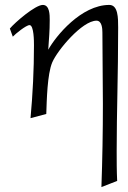

<svg xmlns="http://www.w3.org/2000/svg" viewBox="-20 -475 521 780"><path d="M20 -359 32 -326C42 -337 86 -373 100 -373C118 -373 118 -306 118 -291C118 -192 113 -93 104 5L168 -12C170 -68 172 -173 192 -221C213 -271 314 -391 372 -391C394 -391 396 -359 396 -343C396 -246 398 -149 398 -53C398 60 396 172 392 285L456 260C454 220 454 179 454 139C454 -23 460 -167 460 -363C460 -402 460 -455 424 -455C310 -455 207 -329 176 -273C179 -321 182 -346 182 -394C182 -414 182 -455 154 -455C123 -455 41 -384 20 -359Z"/></svg>

Font: KpMath
Style: Sans
Weight: 400
Version: Version 0.64